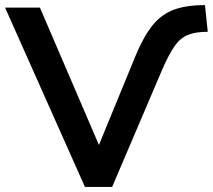

<svg xmlns="http://www.w3.org/2000/svg" viewBox="-31 -735 837 755"><path d="M303 0 -11 -705H126L358 -165L501 -513Q533 -591 568.5 -635Q604 -679 653 -697Q702 -715 775 -715L786 -610Q738 -610 707.5 -597.5Q677 -585 655 -553Q633 -521 608 -464L410 0Z"/></svg>

Font: Nunito Sans
Style: Bold
Weight: 700
Designer: Vernon Adams
Foundry: Vernon Adams
Version: Version 3.101; ttfautohint (v1.8.4.7-5d5b);gftools[0.9.27]